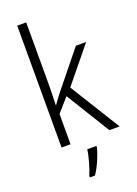

<svg xmlns="http://www.w3.org/2000/svg" viewBox="-180 -832 805 1125"><g transform="rotate(-20 222.5 -269.5)"><path d="M136 -373V-760H80V0H136V-189L210 -273L378 0H442L248 -313L427 -532H363L185 -312C168 -291 150 -266 135 -245H133C134 -288 136 -331 136 -373ZM275 69V61H218C213 103 191 178 176 211V221H208C238 177 264 115 275 69Z"/></g></svg>

Font: Noto Sans Gujarati SemiCondensed Light
Style: Regular
Weight: 300
Width: 4
Designer: Jelle Bosma - Monotype Design Team, Universal Thirst
Foundry: Monotype Imaging Inc.
Version: Version 2.106